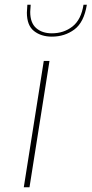

<svg xmlns="http://www.w3.org/2000/svg" viewBox="-20 -787 385 807"><path d="M164 -531H188L104 0H80ZM93 -734Q93 -743 95 -767H109Q107 -745 107 -737Q107 -691 132 -669Q157 -647 198 -647Q248 -647 284.5 -675.5Q321 -704 331 -767H345Q333 -693 292.5 -663Q252 -633 198 -633Q153 -633 123 -656.5Q93 -680 93 -734Z"/></svg>

Font: Exo Thin
Style: Italic
Weight: 250
Italic angle: -9°
Designer: Natanael Gama
Foundry: Natanael Gama
Version: Version 1.500; ttfautohint (v1.6)